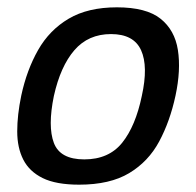

<svg xmlns="http://www.w3.org/2000/svg" viewBox="-20 -498 536 524"><path d="M196 6Q133 6 96.5 -12Q60 -30 43.5 -62.5Q27 -95 27 -139.5Q27 -184 38 -237Q53 -307 84 -361.5Q115 -416 167.5 -447Q220 -478 299 -478Q379 -478 418 -447Q457 -416 465.5 -361.5Q474 -307 459 -237Q444 -167 414.5 -112Q385 -57 332.5 -25.5Q280 6 196 6ZM210 -63Q277 -63 313.5 -108.5Q350 -154 367 -236Q385 -317 365 -361Q345 -405 283 -405Q221 -405 183 -361Q145 -317 127 -236Q110 -153 127 -108Q144 -63 210 -63Z"/></svg>

Font: Glory Medium
Style: Italic
Weight: 500
Italic angle: -12°
Version: Version 1.011